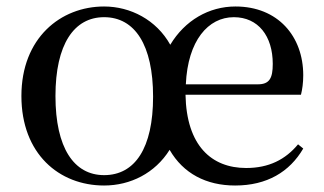

<svg xmlns="http://www.w3.org/2000/svg" viewBox="-20 -557 998 592"><path d="M301 -17C208 -17 151 -101 151 -261C151 -420 208 -504 301 -504C396 -504 452 -418 452 -259C452 -100 396 -17 301 -17ZM301 15C382 15 458 -23 503 -95C545 -22 616 15 705 15C803 15 873 -27 915 -99L899 -112C860 -65 809 -39 739 -39C632 -39 555 -108 552 -265H908C912 -281 915 -301 915 -325C915 -445 837 -537 706 -537C624 -537 550 -494 505 -419C462 -496 382 -537 301 -537C167 -537 46 -440 46 -261C46 -83 162 15 301 15ZM553 -297C559 -432 622 -504 701 -504C776 -504 821 -446 821 -360C821 -316 811 -297 775 -297Z"/></svg>

Font: Noto Serif KR Medium
Style: Regular
Weight: 500
Designer: Ryoko NISHIZUKA 西塚涼子 (kana & ideographs); Frank Grießhammer (Latin, Greek & Cyrillic); Wenlong ZHANG 张文龙 (bopomofo); San
Foundry: Adobe
Version: Version 2.001;hotconv 1.1.0;makeotfexe 2.6.0